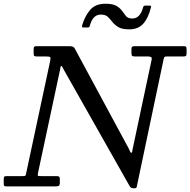

<svg xmlns="http://www.w3.org/2000/svg" viewBox="-60 -997 1018 1027"><path d="M187 -695H138.5Q127.5 -695 123.8 -697.5Q120 -700 120 -710.5V-735.5Q120 -744.5 123.5 -747.2Q127 -750 135 -750H309Q325 -750 331 -746.8Q337 -743.5 342 -733.5L628 -203.5Q633.5 -193.5 635.8 -186.8Q638 -180 642 -180Q646 -180 647 -185.8Q648 -191.5 650.5 -204.5L751 -677.5Q753.5 -688 748.2 -691.5Q743 -695 731 -695H662Q649 -695 646 -699Q643 -703 643 -716.5V-733.5Q643 -744.5 647 -747.2Q651 -750 661 -750H922Q933 -750 935.5 -746.5Q938 -743 938 -731.5V-711.5Q938 -701.5 935 -698.2Q932 -695 921 -695H835Q822 -695 819.8 -692.5Q817.5 -690 815 -679.5L672 -0.5Q671 5 669 7.5Q667 10 659.5 10H654Q640 10 634 -0.5L281.5 -623.5Q276 -633.5 273.5 -638.8Q271 -644 268 -644Q264.5 -644 263.8 -638.2Q263 -632.5 260.5 -620.5L143 -70.5Q140.5 -57.5 143.8 -56.2Q147 -55 162 -55H241Q250 -55 255 -52.8Q260 -50.5 260 -40.5V-20.5Q260 -6 254.8 -3Q249.5 0 236 0H-24Q-33.5 0 -36.8 -2.2Q-40 -4.5 -40 -13.5V-37.5Q-40 -48 -37.5 -51.5Q-35 -55 -25 -55H62Q74.5 -55 76.2 -58Q78 -61 80 -70.5L208.5 -671.5Q211.5 -686 208.8 -690.5Q206 -695 187 -695ZM631.5 -840Q592.5 -840 573 -852Q553.5 -864 541 -879.5Q531.5 -892 518.5 -905.5Q505.5 -919 479 -919Q435.5 -919 420 -857Q417.5 -850 408.5 -850H387.5Q379 -850 378.8 -853.8Q378.5 -857.5 380.5 -865Q395 -912.5 422.8 -944.8Q450.5 -977 504.5 -977Q543.5 -977 563.2 -965.2Q583 -953.5 594 -937.5Q602.5 -925.5 613.2 -911.8Q624 -898 647.5 -898Q689 -898 705 -956Q706.5 -962 709 -964.5Q711.5 -967 718.5 -967H740Q747 -967 747.8 -964.5Q748.5 -962 747 -956Q733.5 -900.5 706.2 -870.2Q679 -840 631.5 -840Z"/></svg>

Font: Besley
Style: Italic
Weight: 400
Italic angle: -13°
Designer: Owen Earl
Foundry: indestructible type*
Version: Version 4.000; ttfautohint (v1.8.4.7-5d5b)